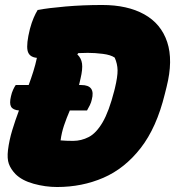

<svg xmlns="http://www.w3.org/2000/svg" viewBox="-20 -740 702 770"><path d="M43 -399H95Q105 -426 113.5 -453Q122 -480 128 -508Q96 -511 90.5 -537.5Q85 -564 100 -624Q107 -650 115 -668.5Q123 -687 131 -700Q174 -708 243.5 -714Q313 -720 390 -720Q491 -720 558.5 -682.5Q626 -645 650.5 -571.5Q675 -498 648 -391L641 -363Q608 -228 544 -146Q480 -64 394.5 -27Q309 10 209 10Q162 10 115 -3Q68 -16 42 -42Q23 -62 15.5 -83Q8 -104 12 -138Q17 -178 29 -217.5Q41 -257 56 -297Q32 -299 24.5 -312Q17 -325 24 -354Q27 -368 32.5 -380Q38 -392 43 -399ZM223 -177Q230 -176 246.5 -175.5Q263 -175 273 -175Q306 -175 336 -190.5Q366 -206 391.5 -249.5Q417 -293 438 -375L441 -387Q452 -433 451.5 -458.5Q451 -484 440 -509Q424 -520 392.5 -524Q361 -528 332 -528Q313 -528 294 -527L290 -522Q306 -507 309 -485Q312 -463 303 -425Q300 -412 297 -399H306Q364 -399 348 -340Q346 -330 340.5 -318.5Q335 -307 329 -297H260Q247 -267 237 -237.5Q227 -208 223 -177Z"/></svg>

Font: Recursive Sn Csl St Blk
Style: Italic
Weight: 900
Italic angle: -15°
Version: Version 1.079;hotconv 1.0.112;makeotfexe 2.5.65598; ttfautoh